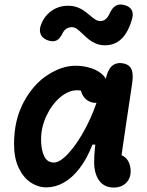

<svg xmlns="http://www.w3.org/2000/svg" viewBox="-20 -829 660 861"><path d="M43 -182.5Q43 -290.9 86.1 -371Q129.2 -451 193.4 -492.6Q257.6 -534.2 318.3 -534.2Q356 -534.2 389.5 -523Q423.1 -511.9 443.5 -490.6Q464 -469.2 464 -440.5Q464 -411.6 450.2 -389.7Q436.5 -367.8 408.7 -367.8Q389.4 -367.8 373.6 -377.8Q357.8 -387.8 348.8 -406.4Q339.8 -425 339.8 -449.6H402.1V-392.8Q399.2 -395.3 396 -397.4Q380.7 -409.2 363 -416.7Q345.3 -424.2 325.4 -424.2Q287.2 -424.2 249.5 -392.3Q211.9 -360.3 188.1 -309.2Q164.2 -258.1 164.2 -203.9Q164.2 -157.6 178 -128.8Q191.8 -100.1 221.6 -100.1Q249.3 -100.1 288.2 -142.7Q327 -185.2 364 -255Q401 -324.7 423.1 -401.1H468.2L437.2 -180.6H394.6Q369.6 -116.2 336.2 -73.4Q302.9 -30.5 265.4 -9.7Q227.8 11.2 188.2 11.2Q150.5 11.2 117.4 -10.9Q84.3 -32.9 63.7 -76.7Q43 -120.4 43 -182.5ZM402.2 -103Q402.2 -154.2 415.6 -244.6Q429 -335 451.8 -461.8Q452.8 -464.8 453.7 -471.4Q461 -511.9 479.8 -530.8Q498.7 -549.6 528.4 -545.4Q548.9 -542.5 560 -532.1Q571.2 -521.7 574 -501.7Q576.9 -481.8 571.9 -449.8Q555.4 -341.2 545.8 -275.5Q536.1 -209.9 520.2 -100.2L506.8 -135.5Q525.2 -135.5 538.5 -125.4Q551.9 -115.3 558.9 -98.2Q565.9 -81.2 565.9 -60.7Q565.9 -28.9 545.2 -8.5Q524.5 12 489.8 12Q447.5 12 424.8 -19.2Q402.2 -50.4 402.2 -103ZM350.7 -677Q334.5 -692.7 324.3 -699.9Q314.2 -707.1 302.5 -707.1Q288.4 -707.1 277.9 -700.3Q267.3 -693.6 260.2 -679.2Q249.2 -655.8 234.2 -648Q219.2 -640.3 197.4 -647.1Q180.8 -652.4 170.8 -662.8Q160.8 -673.2 159.2 -688.7Q157.8 -704.1 165.8 -723Q176 -747.8 193.8 -765.7Q211.6 -783.7 234.7 -793.5Q257.8 -803.2 284.6 -803.2Q306.6 -803.2 324.2 -797.2Q341.9 -791.1 354.2 -782.5Q366.6 -773.9 382.6 -760.6Q398.2 -747.2 408.5 -740.9Q418.8 -734.6 430.4 -734.6Q443.7 -734.6 454 -743.3Q464.4 -752 472 -769.3Q483 -793.6 498.8 -803.1Q514.6 -812.7 538.3 -806.2Q560.8 -800.4 569.9 -785Q579 -769.6 572.8 -746.2Q562.2 -706.7 545 -679.8Q527.8 -652.8 504.5 -639.4Q481.1 -625.9 451.7 -625.9Q429.5 -625.9 411.3 -633.2Q393.1 -640.6 380 -650.9Q367 -661.2 350.7 -677Z"/></svg>

Font: Monaspace Radon Var
Style: Regular
Weight: 400
Designer: Riley Cran and the Lettermatic Team
Version: Version 1.000 (Monaspace Radon Var)